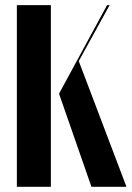

<svg xmlns="http://www.w3.org/2000/svg" viewBox="-20 -719 507 739"><path d="M175.8 -699.2V0H44.9V-699.2ZM332 0 208 -356V-359.9L392.1 -699.2H401.9L283.2 -483.9L466.8 0Z"/></svg>

Font: Moniqa Black Display
Style: Regular
Weight: 900
Designer: Rajesh Rajput
Foundry: Rajesh Rajput
Version: Version 1.000